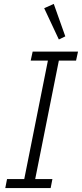

<svg xmlns="http://www.w3.org/2000/svg" viewBox="-20 -962 419 982"><path d="M7 0 16 -46H104L225 -652H137L147 -698H379L369 -652H281L160 -46H248L239 0ZM206 -920 255 -942 314 -776 281 -760Z"/></svg>

Font: IBM Plex Sans Condensed Light
Style: Italic
Weight: 300
Width: 3
Italic angle: -11°
Designer: Mike Abbink, Paul van der Laan, Pieter van Rosmalen
Foundry: Bold Monday
Version: Version 1.3